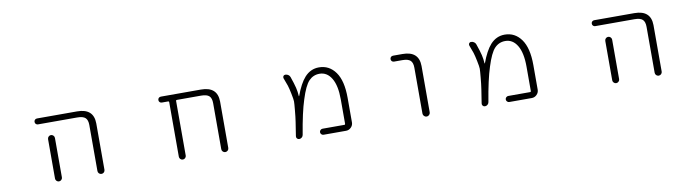

<svg xmlns="http://www.w3.org/2000/svg" viewBox="-28 -1053 5556 1527"><g transform="rotate(-10 2750.0 -289.0)"><path d="M273.4 -497.1Q262.7 -497.1 255.9 -503.9Q249 -510.7 249 -521Q249 -531.2 255.9 -538.1Q262.7 -544.9 273.4 -544.9H596.7Q729.5 -544.9 730.5 -424.8V-49.8Q730.5 -38.1 722.2 -29.8Q713.9 -21.5 702.1 -21.5Q690.4 -21.5 682.1 -29.8Q673.8 -38.1 673.8 -49.8V-420.9Q673.8 -461.9 654.8 -479.5Q635.7 -497.1 588.9 -497.1ZM386.7 -367.2V-72.3V-48.8Q386.7 -38.1 378.4 -29.8Q370.1 -21.5 358.9 -21.5Q347.7 -21.5 339.4 -29.8Q331.1 -38.1 331.1 -48.8V-72.3V-367.2Q331.1 -378.9 339.4 -387.2Q347.7 -395.5 358.9 -395.5Q370.1 -395.5 378.4 -387.2Q386.7 -378.9 386.7 -367.2Z M1673.8 -420.9Q1673.8 -461.9 1654.8 -479.5Q1635.7 -497.1 1588.9 -497.1H1394.5Q1386.7 -497.1 1386.7 -490.2V-48.8Q1386.7 -38.1 1378.4 -29.8Q1370.1 -21.5 1358.9 -21.5Q1347.7 -21.5 1339.4 -29.8Q1331.1 -38.1 1331.1 -48.8V-490.2Q1331.1 -497.1 1324.2 -497.1H1273.4Q1262.7 -497.1 1255.9 -503.9Q1249 -510.7 1249 -521Q1249 -531.2 1255.9 -538.1Q1262.7 -544.9 1273.4 -544.9H1596.7Q1729.5 -544.9 1730.5 -424.8V-49.8Q1730.5 -38.1 1722.2 -29.8Q1713.9 -21.5 1702.1 -21.5Q1690.4 -21.5 1682.1 -29.8Q1673.8 -38.1 1673.8 -49.8Z M2495.1 -21.5Q2485.4 -21.5 2478 -28.8Q2470.7 -36.1 2470.7 -45.9Q2470.7 -55.7 2478 -63Q2485.4 -70.3 2495.1 -70.3H2671.9Q2678.7 -70.3 2678.7 -78.1V-275.4Q2678.7 -386.7 2643.1 -445.8Q2607.4 -504.9 2546.9 -504.9Q2496.1 -504.9 2460.9 -468.3Q2425.8 -431.6 2392.6 -325.2Q2360.4 -226.6 2331.1 -48.8Q2329.1 -37.1 2319.8 -29.3Q2310.5 -21.5 2298.8 -21.5Q2288.1 -21.5 2281.2 -29.8Q2274.4 -38.1 2276.4 -48.8Q2289.1 -127.9 2293.9 -161.1Q2299.8 -199.2 2304.7 -254.9Q2309.6 -305.7 2309.6 -323.2Q2309.6 -339.8 2299.8 -386.7Q2291 -430.7 2283.2 -455.1Q2276.4 -473.6 2259.8 -518.6Q2258.8 -522.5 2258.8 -525.4Q2258.8 -531.2 2261.7 -536.1Q2267.6 -544.9 2278.3 -544.9Q2291 -544.9 2301.8 -537.6Q2312.5 -530.3 2316.4 -518.6Q2335.9 -462.9 2344.7 -426.8Q2352.5 -394.5 2354.5 -358.4Q2354.5 -357.4 2355.5 -357.4Q2356.4 -357.4 2357.4 -358.4Q2392.6 -455.1 2435.5 -502.9Q2483.4 -555.7 2550.8 -555.7Q2633.8 -555.7 2684.1 -485.8Q2734.4 -416 2734.4 -278.3V-79.1Q2734.4 -55.7 2717.3 -38.6Q2700.2 -21.5 2676.8 -21.5Z M3148.4 -497.1Q3137.7 -497.1 3130.9 -503.9Q3124 -510.7 3124 -521Q3124 -531.2 3130.9 -538.1Q3137.7 -544.9 3148.4 -544.9H3224.6Q3356.4 -544.9 3357.4 -424.8V-50.8Q3357.4 -39.1 3348.6 -30.3Q3339.8 -21.5 3328.1 -21.5Q3316.4 -21.5 3307.6 -30.3Q3298.8 -39.1 3298.8 -50.8V-420.9Q3298.8 -461.9 3279.8 -479.5Q3260.7 -497.1 3214.8 -497.1Z M3995.1 -21.5Q3985.4 -21.5 3978 -28.8Q3970.7 -36.1 3970.7 -45.9Q3970.7 -55.7 3978 -63Q3985.4 -70.3 3995.1 -70.3H4171.9Q4178.7 -70.3 4178.7 -78.1V-275.4Q4178.7 -386.7 4143.1 -445.8Q4107.4 -504.9 4046.9 -504.9Q3996.1 -504.9 3960.9 -468.3Q3925.8 -431.6 3892.6 -325.2Q3860.4 -226.6 3831.1 -48.8Q3829.1 -37.1 3819.8 -29.3Q3810.5 -21.5 3798.8 -21.5Q3788.1 -21.5 3781.2 -29.8Q3774.4 -38.1 3776.4 -48.8Q3789.1 -127.9 3793.9 -161.1Q3799.8 -199.2 3804.7 -254.9Q3809.6 -305.7 3809.6 -323.2Q3809.6 -339.8 3799.8 -386.7Q3791 -430.7 3783.2 -455.1Q3776.4 -473.6 3759.8 -518.6Q3758.8 -522.5 3758.8 -525.4Q3758.8 -531.2 3761.7 -536.1Q3767.6 -544.9 3778.3 -544.9Q3791 -544.9 3801.8 -537.6Q3812.5 -530.3 3816.4 -518.6Q3835.9 -462.9 3844.7 -426.8Q3852.5 -394.5 3854.5 -358.4Q3854.5 -357.4 3855.5 -357.4Q3856.4 -357.4 3857.4 -358.4Q3892.6 -455.1 3935.5 -502.9Q3983.4 -555.7 4050.8 -555.7Q4133.8 -555.7 4184.1 -485.8Q4234.4 -416 4234.4 -278.3V-79.1Q4234.4 -55.7 4217.3 -38.6Q4200.2 -21.5 4176.8 -21.5Z M4773.4 -497.1Q4762.7 -497.1 4755.9 -503.9Q4749 -510.7 4749 -521Q4749 -531.2 4755.9 -538.1Q4762.7 -544.9 4773.4 -544.9H5096.7Q5229.5 -544.9 5230.5 -424.8V-49.8Q5230.5 -38.1 5222.2 -29.8Q5213.9 -21.5 5202.1 -21.5Q5190.4 -21.5 5182.1 -29.8Q5173.8 -38.1 5173.8 -49.8V-420.9Q5173.8 -461.9 5154.8 -479.5Q5135.7 -497.1 5088.9 -497.1ZM4886.7 -367.2V-72.3V-48.8Q4886.7 -38.1 4878.4 -29.8Q4870.1 -21.5 4858.9 -21.5Q4847.7 -21.5 4839.4 -29.8Q4831.1 -38.1 4831.1 -48.8V-72.3V-367.2Q4831.1 -378.9 4839.4 -387.2Q4847.7 -395.5 4858.9 -395.5Q4870.1 -395.5 4878.4 -387.2Q4886.7 -378.9 4886.7 -367.2Z"/></g></svg>

Font: Rounded-X Mgen+ 1mn light
Style: Regular
Weight: 200
Designer: [Source Han Sans]
Ryoko NISHIZUKA  (kana & ideographs); Paul D. Hunt (Latin, Greek & Cyrillic); Wenlong ZHANG  (bopomofo
Version: Version 1.059.20150602